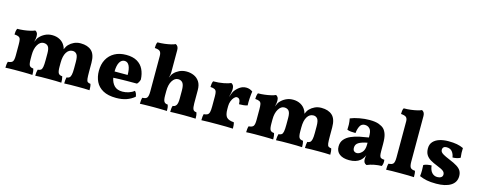

<svg xmlns="http://www.w3.org/2000/svg" viewBox="-32 -1387 5148 2066"><g transform="rotate(15 2542.0 -354.0)"><path d="M33 3Q33 -16 35 -33.5Q37 -51 42 -65Q82 -68 94.5 -85.5Q107 -103 107 -153V-273Q107 -309 103 -329Q99 -349 83.5 -357.5Q68 -366 35 -368Q35 -385 37.5 -401.5Q40 -418 47 -434Q82 -434 119.5 -438.5Q157 -443 189 -450.5Q221 -458 240 -467Q252 -463 261 -449Q270 -435 270 -409Q270 -396 268 -382Q266 -368 260 -345Q271 -371 278.5 -384.5Q286 -398 294 -405Q316 -430 351.5 -448Q387 -466 431 -466Q479 -466 516.5 -445.5Q554 -425 574 -387Q584 -369 587 -351Q603 -389 622 -407Q643 -429 675.5 -444.5Q708 -460 749 -460Q827 -460 870.5 -420Q914 -380 914 -287V-189Q914 -135 917 -109.5Q920 -84 930.5 -76Q941 -68 962 -66Q967 -51 968.5 -33.5Q970 -16 970 3Q944 1 909.5 0.5Q875 0 838 0Q802 0 758 0.5Q714 1 688 3Q688 -38 695 -66Q715 -67 726.5 -76.5Q738 -86 743.5 -110Q749 -134 749 -181V-254Q749 -316 732 -337.5Q715 -359 687 -359Q644 -359 618.5 -318Q593 -277 593 -201V-158Q593 -106 604 -87Q615 -68 648 -66Q652 -53 654 -34.5Q656 -16 656 3Q633 1 592.5 0.5Q552 0 513 0Q473 0 432.5 0.5Q392 1 365 3Q365 -16 367.5 -34.5Q370 -53 374 -66Q396 -68 408 -76.5Q420 -85 425 -110.5Q430 -136 430 -189V-263Q430 -318 413 -339.5Q396 -361 362 -361Q324 -361 297.5 -317Q271 -273 271 -203V-158Q271 -104 282 -86Q293 -68 325 -66Q330 -52 332 -34Q334 -16 334 3Q318 2 290.5 1Q263 0 233.5 0Q204 0 181 0Q157 0 128.5 0Q100 0 74 1Q48 2 33 3Z M1266 9Q1176 9 1120 -22Q1064 -53 1038.5 -106Q1013 -159 1013 -225Q1013 -299 1042.5 -353Q1072 -407 1126 -437Q1180 -467 1255 -467Q1329 -467 1376.5 -439.5Q1424 -412 1447.5 -363.5Q1471 -315 1474 -251Q1466 -219 1445 -198Q1395 -198 1323 -197.5Q1251 -197 1182 -193Q1192 -139 1223.5 -106.5Q1255 -74 1315 -74Q1350 -74 1385 -85.5Q1420 -97 1443 -117Q1453 -111 1460.5 -93.5Q1468 -76 1469 -58Q1429 -25 1380 -8Q1331 9 1266 9ZM1254 -400Q1220 -400 1199.5 -365Q1179 -330 1178 -262H1324Q1324 -329 1306 -364.5Q1288 -400 1254 -400Z M1605 -548Q1605 -583 1591 -599Q1577 -615 1531 -618Q1531 -635 1533 -652.5Q1535 -670 1543 -684Q1583 -684 1622.5 -689Q1662 -694 1692.5 -701.5Q1723 -709 1738 -717Q1752 -711 1761 -697Q1770 -683 1770 -659V-408Q1770 -384 1759 -348Q1766 -363 1773 -377.5Q1780 -392 1792 -404Q1814 -428 1849 -445Q1884 -462 1929 -462Q1972 -462 2010 -445.5Q2048 -429 2071.5 -393.5Q2095 -358 2095 -299V-153Q2095 -103 2105.5 -84.5Q2116 -66 2142 -66Q2148 -51 2150 -35Q2152 -19 2152 3Q2130 2 2092.5 1Q2055 0 2021 0Q1998 0 1968 0.5Q1938 1 1911 1.5Q1884 2 1869 3Q1869 -16 1870.5 -33.5Q1872 -51 1878 -66Q1902 -66 1916.5 -86.5Q1931 -107 1931 -161V-251Q1931 -312 1913 -335.5Q1895 -359 1861 -359Q1824 -359 1797 -317Q1770 -275 1770 -201V-153Q1770 -101 1783 -83.5Q1796 -66 1822 -66Q1829 -50 1830.5 -33.5Q1832 -17 1832 3Q1817 2 1792 1.5Q1767 1 1739 0.5Q1711 0 1687 0Q1664 0 1633 0.5Q1602 1 1574 1.5Q1546 2 1531 3Q1531 -18 1533 -36Q1535 -54 1540 -66Q1579 -66 1592 -84.5Q1605 -103 1605 -153Z M2455 -184Q2455 -120 2477.5 -95Q2500 -70 2559 -66Q2564 -52 2565.5 -33Q2567 -14 2567 3Q2539 1 2492 0.5Q2445 0 2400 0Q2351 0 2299 0.5Q2247 1 2216 3Q2216 -43 2223 -66Q2250 -68 2264.5 -76.5Q2279 -85 2284.5 -107Q2290 -129 2290 -172V-284Q2290 -314 2285.5 -331.5Q2281 -349 2266 -357.5Q2251 -366 2218 -368Q2218 -385 2220.5 -402.5Q2223 -420 2230 -434Q2293 -434 2346.5 -444.5Q2400 -455 2424 -467Q2438 -461 2446.5 -447Q2455 -433 2455 -408Q2455 -389 2450.5 -367Q2446 -345 2438 -313Q2445 -332 2452 -351Q2459 -370 2465 -380Q2487 -414 2520 -437.5Q2553 -461 2593 -461Q2632 -461 2665 -437Q2660 -405 2657 -359.5Q2654 -314 2656 -280Q2639 -273 2611 -270.5Q2583 -268 2563 -268Q2562 -304 2551.5 -319.5Q2541 -335 2521 -335Q2507 -335 2491.5 -318.5Q2476 -302 2465.5 -275Q2455 -248 2455 -218Z M2715 3Q2715 -16 2717 -33.5Q2719 -51 2724 -65Q2764 -68 2776.5 -85.5Q2789 -103 2789 -153V-273Q2789 -309 2785 -329Q2781 -349 2765.5 -357.5Q2750 -366 2717 -368Q2717 -385 2719.5 -401.5Q2722 -418 2729 -434Q2764 -434 2801.5 -438.5Q2839 -443 2871 -450.5Q2903 -458 2922 -467Q2934 -463 2943 -449Q2952 -435 2952 -409Q2952 -396 2950 -382Q2948 -368 2942 -345Q2953 -371 2960.5 -384.5Q2968 -398 2976 -405Q2998 -430 3033.5 -448Q3069 -466 3113 -466Q3161 -466 3198.5 -445.5Q3236 -425 3256 -387Q3266 -369 3269 -351Q3285 -389 3304 -407Q3325 -429 3357.5 -444.5Q3390 -460 3431 -460Q3509 -460 3552.5 -420Q3596 -380 3596 -287V-189Q3596 -135 3599 -109.5Q3602 -84 3612.5 -76Q3623 -68 3644 -66Q3649 -51 3650.5 -33.5Q3652 -16 3652 3Q3626 1 3591.5 0.5Q3557 0 3520 0Q3484 0 3440 0.5Q3396 1 3370 3Q3370 -38 3377 -66Q3397 -67 3408.5 -76.5Q3420 -86 3425.5 -110Q3431 -134 3431 -181V-254Q3431 -316 3414 -337.5Q3397 -359 3369 -359Q3326 -359 3300.5 -318Q3275 -277 3275 -201V-158Q3275 -106 3286 -87Q3297 -68 3330 -66Q3334 -53 3336 -34.5Q3338 -16 3338 3Q3315 1 3274.5 0.5Q3234 0 3195 0Q3155 0 3114.5 0.5Q3074 1 3047 3Q3047 -16 3049.5 -34.5Q3052 -53 3056 -66Q3078 -68 3090 -76.5Q3102 -85 3107 -110.5Q3112 -136 3112 -189V-263Q3112 -318 3095 -339.5Q3078 -361 3044 -361Q3006 -361 2979.5 -317Q2953 -273 2953 -203V-158Q2953 -104 2964 -86Q2975 -68 3007 -66Q3012 -52 3014 -34Q3016 -16 3016 3Q3000 2 2972.5 1Q2945 0 2915.5 0Q2886 0 2863 0Q2839 0 2810.5 0Q2782 0 2756 1Q2730 2 2715 3Z M4057 9Q4038 2 4030 -12Q4022 -26 4022 -49Q4022 -68 4028 -92Q4010 -52 3982 -29Q3938 7 3862 7Q3793 7 3754 -22.5Q3715 -52 3715 -107Q3715 -155 3742 -186.5Q3769 -218 3812.5 -237Q3856 -256 3907 -266.5Q3958 -277 4006 -284Q4006 -320 4002 -343Q3998 -366 3984 -381Q3972 -394 3958 -399Q3944 -404 3930 -404Q3892 -404 3875 -371Q3858 -338 3854 -293Q3825 -293 3802 -295Q3779 -297 3760 -305Q3762 -332 3761 -363Q3760 -394 3753 -429Q3796 -447 3854 -457.5Q3912 -468 3965 -468Q4031 -468 4069 -453.5Q4107 -439 4126 -420Q4146 -400 4158.5 -363.5Q4171 -327 4171 -256V-179Q4171 -144 4175 -126.5Q4179 -109 4191.5 -102.5Q4204 -96 4228 -95Q4231 -76 4229 -58Q4227 -40 4219 -24Q4178 -23 4136 -15Q4094 -7 4057 9ZM3921 -88Q3950 -88 3978 -116.5Q4006 -145 4006 -203V-226Q3942 -214 3910 -194Q3878 -174 3878 -137Q3878 -111 3890.5 -99.5Q3903 -88 3921 -88Z M4274 3Q4274 -18 4275.5 -35.5Q4277 -53 4282 -66Q4322 -68 4335 -85.5Q4348 -103 4348 -153V-556Q4348 -586 4333 -600.5Q4318 -615 4274 -618Q4274 -635 4276 -652.5Q4278 -670 4286 -684Q4326 -684 4365.5 -689Q4405 -694 4435.5 -701.5Q4466 -709 4481 -717Q4495 -711 4504 -697Q4513 -683 4513 -659V-153Q4513 -103 4526 -85.5Q4539 -68 4577 -66Q4581 -53 4582.5 -35Q4584 -17 4584 3Q4563 1 4519 0.5Q4475 0 4429 0Q4383 0 4338.5 0.5Q4294 1 4274 3Z M5012 -436Q5009 -381 5016 -329Q5001 -320 4977.5 -314.5Q4954 -309 4930 -309Q4925 -346 4904 -372.5Q4883 -399 4840 -399Q4820 -399 4808.5 -388.5Q4797 -378 4797 -361Q4797 -348 4803.5 -337Q4810 -326 4832 -313Q4854 -300 4902 -280Q4959 -257 4992 -236Q5025 -215 5038.5 -190.5Q5052 -166 5052 -133Q5052 -64 4993.5 -27.5Q4935 9 4832 9Q4768 9 4726.5 0.5Q4685 -8 4645 -25Q4649 -54 4649 -89.5Q4649 -125 4647 -149Q4662 -158 4687.5 -163Q4713 -168 4735 -168Q4741 -115 4765.5 -89Q4790 -63 4826 -63Q4851 -63 4867.5 -74Q4884 -85 4884 -106Q4884 -128 4866 -143.5Q4848 -159 4792 -181Q4748 -198 4716 -217Q4684 -236 4666.5 -264Q4649 -292 4649 -336Q4649 -381 4675 -410Q4701 -439 4745 -453Q4789 -467 4844 -467Q4900 -467 4939 -459.5Q4978 -452 5012 -436Z"/></g></svg>

Font: Vollkorn ExtraBold
Style: Regular
Weight: 800
Designer: Friedrich Althausen
Foundry: Friedrich Althausen
Version: Version 5.000; ttfautohint (v1.8.3)